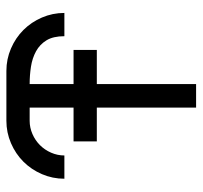

<svg xmlns="http://www.w3.org/2000/svg" viewBox="-36 -582 619 586"><g transform="rotate(-90 273.0 -289.5)"><path d="M237 -508H197Q176 -508 156.5 -499.5Q137 -491 122.5 -476.5Q108 -462 99.5 -442.5Q91 -423 91 -402H20Q20 -438 34 -470.5Q48 -503 72 -527Q96 -551 128.5 -565Q161 -579 197 -579H349Q385 -579 417.5 -565Q450 -551 474 -527Q498 -503 512 -470.5Q526 -438 526 -402H455Q455 -436 442.5 -456.5Q430 -477 409 -488.5Q388 -500 362 -504Q336 -508 309 -508V0H237ZM413 -374V-303H134V-374H413Z"/></g></svg>

Font: Googee
Style: Regular
Weight: 400
Designer: Peter Wiegel
Foundry: CATFonts Peter Wiegel
Version: 1.000